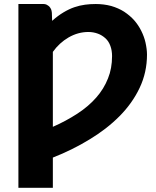

<svg xmlns="http://www.w3.org/2000/svg" viewBox="-20 -756 767 942"><path d="M239.3 -501.5V-133.8Q302.2 -161.1 360.8 -199.2Q414.6 -234.4 452.1 -277.3Q489.3 -319.3 509.8 -371.1Q529.8 -420.4 529.8 -481Q529.8 -508.3 521.5 -530.8Q513.2 -553.7 497.6 -567.9Q480.5 -583.5 460.4 -590.8Q438 -599.1 413.6 -599.1Q362.8 -599.1 316.4 -572.3Q271 -545.9 239.3 -501.5ZM234.4 -693.8 235.8 -653.8Q263.7 -678.7 291.5 -695.3Q320.3 -712.4 345.2 -720.7Q371.1 -729.5 397 -732.9Q421.4 -736.3 449.7 -736.3Q489.7 -736.3 525.9 -726.6Q561 -716.3 588.9 -698.7Q618.2 -679.2 638.2 -656.7Q658.7 -633.3 672.9 -605Q687.5 -575.7 693.8 -547.4Q701.2 -514.2 701.2 -488.3Q701.2 -400.9 665 -324.7Q629.4 -249.5 566.4 -186Q503.4 -122.6 419.9 -72.3Q335.4 -20.5 239.3 17.1V165.5H70.3V-736.3H194.3Q201.2 -736.3 208 -733.4Q216.8 -728.5 221.2 -724.6Q227.1 -718.3 230.5 -710.9Q233.4 -704.1 234.4 -693.8Z"/></svg>

Font: Lato-ExtraBold
Style: Regular
Weight: 500
Designer: Lukasz Dziedzic with Adam Twardoch and Botio Nikoltchev
Foundry: tyPoland Lukasz Dziedzic
Version: ""